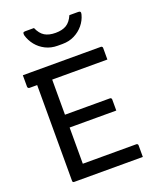

<svg xmlns="http://www.w3.org/2000/svg" viewBox="-168 -1041 937 1141"><g transform="rotate(-20 300.0 -470.5)"><path d="M30 -700H523Q527 -700 529 -698.5Q531 -697 532.5 -695Q534 -693 534 -689Q534 -669 534 -653Q534 -637 534 -616H41Q38 -616 35.5 -617.5Q33 -619 31.5 -621.5Q30 -624 30 -627Q30 -648 30 -664Q30 -680 30 -700ZM143 -394H469Q473 -394 475 -392.5Q477 -391 478.5 -389Q480 -387 480 -383Q480 -370 480 -358.5Q480 -347 480 -336Q480 -325 480 -313H143ZM101 0Q98 0 96 -0.5Q94 -1 92.5 -2.5Q91 -4 90.5 -6Q90 -8 90 -11Q90 -59 90 -119Q90 -179 90 -246.5Q90 -314 90 -384Q90 -454 90 -524.5Q90 -595 90 -659H192L185 -643Q185 -624 185 -601Q185 -578 185 -555Q185 -502 185 -443Q185 -384 185 -323Q185 -262 185 -201Q185 -140 185 -84H523Q528 -84 531 -81Q534 -78 534 -73Q534 -54 534 -36.5Q534 -19 534 0ZM412 -941Q426 -941 440 -941Q454 -941 468 -941Q478 -941 481 -936Q484 -931 481 -920Q472 -885 448.5 -856.5Q425 -828 391 -811Q357 -794 315 -794H285Q243 -794 209 -811Q175 -828 152 -856.5Q129 -885 119 -920Q117 -931 119.5 -936Q122 -941 132 -941Q146 -941 160 -941Q174 -941 188 -941Q205 -902 231.5 -886Q258 -870 300 -870Q342 -870 368.5 -886Q395 -902 412 -941Z"/></g></svg>

Font: Rec Mono Linear
Style: Regular
Weight: 400
Monospace: yes
Version: Version 1.085; ttfautohint (v1.8.4.7-5d5b)